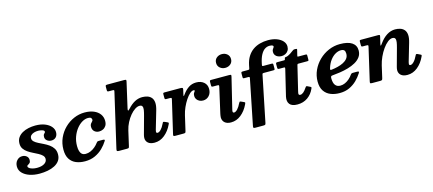

<svg xmlns="http://www.w3.org/2000/svg" viewBox="-68 -1439 5034 2232"><g transform="rotate(-15 2449.0 -322.5)"><path d="M341 -131.5Q341 -97.5 307.8 -76.8Q274.5 -56 218 -56Q192 -56 168.2 -61.8Q144.5 -67.5 129 -78Q113.5 -88.5 113.5 -102.5Q113.5 -111.5 124.8 -116.8Q136 -122 147.2 -132.5Q158.5 -143 158.5 -167Q158.5 -197 137 -214.5Q115.5 -232 84 -232Q47 -232 21 -203.5Q-5 -175 -5 -131Q-5 -86 26.5 -52.8Q58 -19.5 111.5 -1.2Q165 17 232 17Q281.5 17 328.2 8.2Q375 -0.5 412.5 -19.8Q450 -39 472 -70Q494 -101 494 -145.5Q494 -188 475.5 -217Q457 -246 428 -266.8Q399 -287.5 366.5 -303.2Q334 -319 305 -333.5Q276 -348 257.5 -365.2Q239 -382.5 239 -406Q239 -427 253.5 -441.2Q268 -455.5 291.2 -462.5Q314.5 -469.5 341 -469.5Q365 -469.5 389.8 -461.8Q414.5 -454 414.5 -438.5Q414.5 -430.5 408.2 -425.8Q402 -421 395.5 -411.5Q389 -402 389 -380Q389 -354 410.8 -336.8Q432.5 -319.5 462 -319.5Q497.5 -319.5 518 -341.5Q538.5 -363.5 538.5 -401Q538.5 -436.5 512.5 -467.5Q486.5 -498.5 438.2 -517.8Q390 -537 323.5 -537Q283 -537 242.2 -528.5Q201.5 -520 167.8 -501.2Q134 -482.5 113.5 -452.8Q93 -423 93 -380Q93 -343.5 111 -317.5Q129 -291.5 157.2 -272.2Q185.5 -253 217.2 -237.5Q249 -222 277 -207Q305 -192 323 -174Q341 -156 341 -131.5Z M1124 -379.5Q1124 -425.5 1098.8 -460.5Q1073.5 -495.5 1027 -515.2Q980.5 -535 917 -535Q849 -535 786.8 -508Q724.5 -481 675.2 -432.5Q626 -384 597.2 -319.5Q568.5 -255 568.5 -180Q568.5 -110 596 -67Q623.5 -24 671 -4.5Q718.5 15 778.5 15Q847 15 900.2 -9.8Q953.5 -34.5 992.8 -73.2Q1032 -112 1058 -154Q1065 -165 1059.5 -169Q1054 -173 1039 -173H992Q978.5 -173 973.5 -169.2Q968.5 -165.5 963 -158Q944.5 -132.5 919.5 -111.8Q894.5 -91 865.8 -78.8Q837 -66.5 808 -66.5Q781 -66.5 764.5 -79.5Q748 -92.5 740 -117.8Q732 -143 732 -180Q732 -240 750.8 -291.2Q769.5 -342.5 800 -381.2Q830.5 -420 867 -441.5Q903.5 -463 939 -463Q964.5 -463 974.2 -453.8Q984 -444.5 984 -429.5Q984 -419.5 974.8 -410.8Q965.5 -402 956.2 -389.2Q947 -376.5 947 -355.5Q947 -317 970.2 -297.2Q993.5 -277.5 1025.5 -277.5Q1050 -277.5 1072.5 -288Q1095 -298.5 1109.5 -320.8Q1124 -343 1124 -379.5Z M1825.5 -146Q1832.5 -160 1832 -165Q1831.5 -170 1816.5 -176.5L1788 -189Q1772 -195.5 1768.8 -189.8Q1765.5 -184 1758.5 -171Q1740 -132 1718 -109.5Q1696 -87 1677.5 -87Q1661.5 -87 1661.5 -103.5Q1661.5 -111.5 1665.5 -125.5L1728.5 -341Q1745.5 -398.5 1741.5 -436Q1737.5 -473.5 1718 -495Q1698.5 -516.5 1670 -525.2Q1641.5 -534 1610 -534Q1561.5 -534 1518.5 -510.5Q1475.5 -487 1434.5 -441.5Q1415.5 -421.5 1411.8 -425.5Q1408 -429.5 1413 -452L1482 -754.5Q1486 -771.5 1482 -775.8Q1478 -780 1458 -780H1259Q1242.5 -780 1238.2 -776Q1234 -772 1234 -755.5V-722Q1234 -707.5 1237.8 -703.8Q1241.5 -700 1255 -700H1295Q1312.5 -700 1315.8 -696.8Q1319 -693.5 1316 -680L1165.5 -28.5Q1161.5 -11 1165.8 -5.5Q1170 0 1193 0H1283.5Q1302.5 0 1306.8 -4.2Q1311 -8.5 1314.5 -23.5L1355.5 -202Q1366.5 -250 1389 -293.5Q1411.5 -337 1440 -371.2Q1468.5 -405.5 1498.5 -425Q1528.5 -444.5 1554 -444.5Q1579 -444.5 1587 -428.8Q1595 -413 1590.8 -385.2Q1586.5 -357.5 1576 -320L1518 -108.5Q1515.5 -100 1513.5 -88.8Q1511.5 -77.5 1511.5 -68Q1511.5 -30.5 1538 -7.8Q1564.5 15 1615.5 15Q1682 15 1737 -29.8Q1792 -74.5 1825.5 -146Z M1875.5 -520Q1865 -520 1861.2 -516.5Q1857.5 -513 1857.5 -502V-463.5Q1857.5 -449 1860.2 -444.5Q1863 -440 1877.5 -440H1914.5Q1935 -440 1938 -435.8Q1941 -431.5 1937 -415L1845.5 -23Q1842.5 -9.5 1846 -4.8Q1849.5 0 1868 0H1964.5Q1984.5 0 1988.5 -5.2Q1992.5 -10.5 1996 -26L2036.5 -201Q2047 -247.5 2067.2 -292.8Q2087.5 -338 2112.2 -375.2Q2137 -412.5 2161.8 -434.5Q2186.5 -456.5 2207 -456.5Q2220.5 -456.5 2220.5 -448Q2220.5 -443.5 2215 -438Q2209.5 -432.5 2204 -421.2Q2198.5 -410 2198.5 -388Q2198.5 -367.5 2210.2 -350.2Q2222 -333 2241.8 -322.8Q2261.5 -312.5 2286 -312.5Q2329.5 -312.5 2358.5 -343.8Q2387.5 -375 2387.5 -425Q2387.5 -476 2352 -506.2Q2316.5 -536.5 2260.5 -536.5Q2208 -536.5 2168 -509.5Q2128 -482.5 2097 -439Q2082 -417 2080 -421Q2078 -425 2082.5 -444L2094.5 -495.5Q2098 -512 2090.8 -516Q2083.5 -520 2065 -520Z M2675 -492.5Q2679.5 -511.5 2676.2 -515.8Q2673 -520 2651 -520H2440Q2428 -520 2423.5 -517Q2419 -514 2419 -501.5V-462Q2419 -447.5 2422.8 -443.8Q2426.5 -440 2441 -440H2488Q2505.5 -440 2508.2 -436Q2511 -432 2507.5 -417L2438.5 -112.5Q2437 -104.5 2434.8 -92Q2432.5 -79.5 2432.5 -70Q2432.5 -29 2459.5 -5.8Q2486.5 17.5 2534.5 17.5Q2600.5 17.5 2655 -25.8Q2709.5 -69 2744 -141Q2750 -153 2751.5 -159.5Q2753 -166 2741 -171.5L2709 -186Q2695 -192 2691 -188.8Q2687 -185.5 2681 -173Q2662.5 -133.5 2639.8 -109Q2617 -84.5 2598 -84.5Q2582 -84.5 2582 -101Q2582 -105 2582.8 -110.5Q2583.5 -116 2584.5 -120ZM2543.5 -695Q2543.5 -657.5 2570 -635Q2596.5 -612.5 2633.5 -612.5Q2671 -612.5 2697.2 -635Q2723.5 -657.5 2723.5 -695Q2723.5 -733 2697.2 -755.2Q2671 -777.5 2633.5 -777.5Q2596.5 -777.5 2570 -755.2Q2543.5 -733 2543.5 -695Z M2767.5 124.5Q2765 139 2768 144.5Q2771 150 2790 150H2885.5Q2903.5 150 2908.8 146.2Q2914 142.5 2917 128.5L3029.5 -422.5Q3031.5 -434 3035 -437Q3038.5 -440 3052.5 -440H3164Q3175.5 -440 3179 -443Q3182.5 -446 3182.5 -457.5V-499.5Q3182.5 -512.5 3179 -516.2Q3175.5 -520 3163 -520H3067Q3055 -520 3052.8 -523.8Q3050.5 -527.5 3052.5 -536.5L3055 -550Q3068 -614 3089.2 -653.2Q3110.5 -692.5 3137.2 -710Q3164 -727.5 3194 -727.5Q3218 -727.5 3228.8 -721.8Q3239.5 -716 3239.5 -709Q3239.5 -701 3233.5 -693.8Q3227.5 -686.5 3221.2 -675.5Q3215 -664.5 3215 -645.5Q3215 -623 3227 -607.2Q3239 -591.5 3258.8 -583.2Q3278.5 -575 3301.5 -575Q3326.5 -575 3347.8 -585.8Q3369 -596.5 3382 -617Q3395 -637.5 3395 -666.5Q3395 -702.5 3369 -731.8Q3343 -761 3297.8 -778Q3252.5 -795 3194.5 -795Q3142.5 -795 3095.5 -782.2Q3048.5 -769.5 3010.5 -742.5Q2972.5 -715.5 2946 -673.2Q2919.5 -631 2907.5 -572L2900 -535Q2898 -525.5 2894.8 -522.8Q2891.5 -520 2878 -520H2818Q2804.5 -520 2801 -516Q2797.5 -512 2797.5 -498V-457.5Q2797.5 -446.5 2800.8 -443.2Q2804 -440 2814.5 -440H2855.5Q2872.5 -440 2876.2 -436.8Q2880 -433.5 2877 -419.5Z M3236.5 -520Q3225 -520 3220 -517Q3215 -514 3215 -501.5V-458.5Q3215 -447 3219.8 -443.5Q3224.5 -440 3235 -440H3290Q3302.5 -440 3303.8 -435.8Q3305 -431.5 3303 -422.5L3227 -106Q3215 -49.5 3241.5 -16.8Q3268 16 3334.5 16Q3405.5 16 3457.8 -21Q3510 -58 3536.5 -119Q3542 -131.5 3540.8 -135.5Q3539.5 -139.5 3529 -144.5L3496 -160.5Q3487 -164.5 3482 -159.8Q3477 -155 3471.5 -146.5Q3452 -116.5 3432.5 -100.2Q3413 -84 3394.5 -84Q3380.5 -84 3377 -92Q3373.5 -100 3375.8 -111.8Q3378 -123.5 3380.5 -134.5L3450.5 -426Q3452.5 -434 3455 -437Q3457.5 -440 3468 -440H3571Q3585 -440 3587.5 -443.5Q3590 -447 3590 -460.5V-503.5Q3590 -515 3586.2 -517.5Q3582.5 -520 3571.5 -520H3490.5Q3477.5 -520 3476.5 -523Q3475.5 -526 3478 -536L3493.5 -599Q3495.5 -608.5 3491.5 -610.8Q3487.5 -613 3475 -613Q3465 -613 3460.5 -612.8Q3456 -612.5 3452.2 -610.5Q3448.5 -608.5 3441 -603.5Q3435 -600 3424.8 -592Q3414.5 -584 3401 -575Q3387.5 -566 3372.2 -559.5Q3357 -553 3341.5 -551.5Q3336 -550.5 3334 -549.8Q3332 -549 3330.5 -544L3326.5 -526Q3325.5 -522.5 3321.8 -521.2Q3318 -520 3312 -520Z M3627.5 -180Q3627.5 -110 3656.5 -67Q3685.5 -24 3734 -4.5Q3782.5 15 3842.5 15Q3909.5 15 3961 -9.2Q4012.5 -33.5 4050.8 -71.2Q4089 -109 4115 -150.5Q4123.5 -164 4120 -168.5Q4116.5 -173 4098 -173H4052.5Q4038.5 -173 4033.5 -170Q4028.5 -167 4023 -160Q4005 -133.5 3981 -112.5Q3957 -91.5 3929.2 -79Q3901.5 -66.5 3872 -66.5Q3832 -66.5 3811.5 -93.8Q3791 -121 3791 -176.5Q3791 -192 3795.2 -198.2Q3799.5 -204.5 3813 -205.5Q3856 -209 3906.2 -216.5Q3956.5 -224 4005.2 -238Q4054 -252 4094.2 -274.5Q4134.5 -297 4158.5 -329.8Q4182.5 -362.5 4182.5 -407.5Q4182.5 -469 4133.8 -502Q4085 -535 3989.5 -535Q3918 -535 3852.8 -506.8Q3787.5 -478.5 3736.8 -429Q3686 -379.5 3656.8 -315.5Q3627.5 -251.5 3627.5 -180ZM3822.5 -272Q3807.5 -270 3805.5 -275.8Q3803.5 -281.5 3808.5 -297Q3825 -349.5 3853 -386.5Q3881 -423.5 3915 -443Q3949 -462.5 3982 -462.5Q4009.5 -462.5 4021.8 -449.8Q4034 -437 4034 -408Q4034 -374 4015.2 -350.2Q3996.5 -326.5 3965.5 -310.8Q3934.5 -295 3897.2 -285.8Q3860 -276.5 3822.5 -272Z M4241.5 -520Q4229 -520 4225.8 -516.2Q4222.5 -512.5 4222.5 -499.5V-463Q4222.5 -449 4225.8 -444.5Q4229 -440 4243 -440H4281Q4301 -440 4304.2 -436.5Q4307.5 -433 4304 -417.5L4214 -28Q4210 -10 4213 -5Q4216 0 4239.5 0H4333.5Q4350.5 0 4355.5 -5.5Q4360.5 -11 4363.5 -24.5L4396.5 -169Q4408 -218.5 4430.2 -267.2Q4452.5 -316 4481 -356Q4509.5 -396 4539.8 -420.2Q4570 -444.5 4597.5 -444.5Q4622.5 -444.5 4630.5 -428.8Q4638.5 -413 4634.2 -385.2Q4630 -357.5 4619.5 -320L4561.5 -108.5Q4559 -100 4557 -88.8Q4555 -77.5 4555 -68Q4555 -30.5 4581.5 -7.8Q4608 15 4659 15Q4726 15 4781.2 -30Q4836.5 -75 4869.5 -147.5Q4876 -161 4875 -165.5Q4874 -170 4861.5 -175.5L4830.5 -190.5Q4820 -194.5 4815.2 -191Q4810.5 -187.5 4806 -177Q4786 -134.5 4763 -110.8Q4740 -87 4721 -87Q4705 -87 4705 -103.5Q4705 -111.5 4709 -125.5L4772 -341Q4789 -398.5 4785 -436Q4781 -473.5 4761.5 -495Q4742 -516.5 4713.5 -525.2Q4685 -534 4653.5 -534Q4600.5 -534 4552.8 -503.5Q4505 -473 4464 -415.5Q4447.5 -392 4444.2 -393.8Q4441 -395.5 4446 -417.5L4465.5 -500Q4468.5 -513 4464.8 -516.5Q4461 -520 4444.5 -520Z"/></g></svg>

Font: Besley
Style: Bold Italic
Weight: 700
Italic angle: -13°
Designer: Owen Earl
Foundry: indestructible type*
Version: Version 2.001